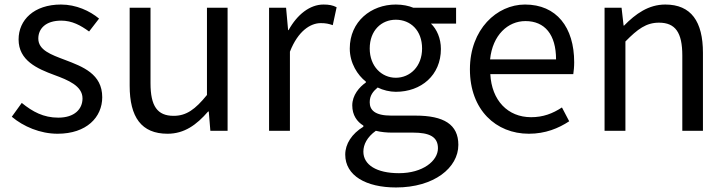

<svg xmlns="http://www.w3.org/2000/svg" viewBox="-20 -577 3205 847"><path d="M234 13C362 13 431 -60 431 -148C431 -251 345 -283 266 -313C205 -336 149 -356 149 -407C149 -450 181 -486 250 -486C298 -486 336 -465 373 -438L417 -495C376 -529 316 -557 249 -557C130 -557 62 -489 62 -403C62 -310 144 -274 220 -246C280 -224 344 -198 344 -143C344 -96 309 -58 237 -58C172 -58 124 -84 76 -123L32 -62C83 -19 157 13 234 13Z M719 13C793 13 847 -26 898 -85H901L908 0H984V-543H893V-158C841 -94 802 -66 746 -66C674 -66 644 -109 644 -210V-543H552V-199C552 -60 604 13 719 13Z M1167 0H1259V-349C1295 -441 1350 -475 1395 -475C1418 -475 1430 -472 1448 -466L1465 -545C1448 -554 1431 -557 1407 -557C1347 -557 1291 -513 1253 -444H1251L1242 -543H1167Z M1727 250C1895 250 2002 163 2002 62C2002 -28 1938 -67 1813 -67H1706C1633 -67 1611 -92 1611 -126C1611 -156 1626 -174 1646 -191C1670 -179 1700 -172 1726 -172C1838 -172 1925 -245 1925 -361C1925 -408 1907 -448 1881 -473H1992V-543H1803C1784 -551 1757 -557 1726 -557C1617 -557 1523 -482 1523 -363C1523 -298 1558 -245 1594 -217V-213C1565 -193 1534 -157 1534 -112C1534 -69 1555 -40 1583 -23V-18C1532 13 1503 58 1503 105C1503 198 1595 250 1727 250ZM1726 -234C1664 -234 1611 -284 1611 -363C1611 -443 1663 -490 1726 -490C1791 -490 1842 -443 1842 -363C1842 -284 1789 -234 1726 -234ZM1740 187C1641 187 1583 150 1583 92C1583 61 1599 28 1638 0C1662 6 1688 8 1708 8H1802C1874 8 1912 26 1912 77C1912 133 1845 187 1740 187Z M2313 13C2386 13 2444 -11 2491 -42L2459 -103C2418 -76 2376 -60 2323 -60C2220 -60 2149 -134 2143 -250H2509C2511 -264 2513 -282 2513 -302C2513 -457 2435 -557 2296 -557C2172 -557 2053 -448 2053 -271C2053 -92 2168 13 2313 13ZM2142 -315C2153 -423 2221 -484 2298 -484C2383 -484 2433 -425 2433 -315Z M2647 0H2739V-394C2793 -449 2831 -477 2887 -477C2959 -477 2990 -434 2990 -332V0H3081V-344C3081 -482 3029 -557 2915 -557C2841 -557 2784 -516 2733 -464H2731L2722 -543H2647Z"/></svg>

Font: GenYoGothic2 TW R
Style: Regular
Weight: 400
Version: Version 2.100;PS 2.1;hotconv 16.6.51;makeotf.lib2.5.65220 DE